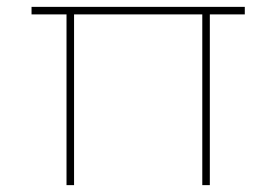

<svg xmlns="http://www.w3.org/2000/svg" viewBox="-20 -540 806 560"><path d="M174 0V-505L183 -498H72V-520H694V-498H585L592 -505V0H570V-505L576 -498H187L196 -505V0Z"/></svg>

Font: Lexend Exa Thin
Style: Regular
Weight: 250
Designer: Bonnie Shaver-Troup, Thomas Jockin
Foundry: Lexend
Version: Version 1.007